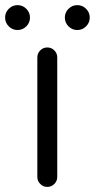

<svg xmlns="http://www.w3.org/2000/svg" viewBox="-39 -733 372 753"><path d="M107.4 -507.8Q107.4 -523.9 118.9 -535.4Q130.4 -546.9 146.5 -546.9Q162.6 -546.9 174.1 -535.4Q185.5 -523.9 185.5 -507.8V-39.1Q185.5 -22.9 174.1 -11.5Q162.6 0 146.5 0Q130.4 0 118.9 -11.5Q107.4 -22.9 107.4 -39.1ZM78.6 -664.1Q78.6 -644 64.2 -629.6Q49.8 -615.2 29.8 -615.2Q9.8 -615.2 -4.6 -629.6Q-19 -644 -19 -664.1Q-19 -684.1 -4.6 -698.5Q9.8 -712.9 29.8 -712.9Q49.8 -712.9 64.2 -698.5Q78.6 -684.1 78.6 -664.1ZM313 -664.1Q313 -644 298.6 -629.6Q284.2 -615.2 264.2 -615.2Q244.1 -615.2 229.7 -629.6Q215.3 -644 215.3 -664.1Q215.3 -684.1 229.7 -698.5Q244.1 -712.9 264.2 -712.9Q284.2 -712.9 298.6 -698.5Q313 -684.1 313 -664.1Z"/></svg>

Font: Comfortaa
Style: Regular
Weight: 400
Designer: Johan Aakerlund - aajohan
Foundry: Johan Aakerlund
Version: Version 2.004 2013